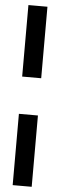

<svg xmlns="http://www.w3.org/2000/svg" viewBox="-60 -789 308 955"><g transform="rotate(5 93.5 -311.5)"><path d="M42 -404V-761H137V-404ZM42 138V-218H137V138Z"/></g></svg>

Font: Stick No Bills SemiBold
Style: Regular
Weight: 600
Designer: Kosala Senevirathne, Siva Puranthara, Lasantha Premarathna, Tharique Azeez
Foundry: mooniak
Version: Version 2.000